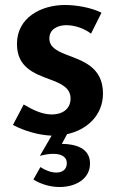

<svg xmlns="http://www.w3.org/2000/svg" viewBox="-20 -530 470 770"><path d="M240 -510C146 -510 48 -460 48 -354C48 -260 117 -235 179 -212C225 -195 263 -178 263 -135C263 -91 228 -71 188 -71C147 -71 109 -91 75 -111L32 -29C76 -5 136 12 187 14L140 95C162 89 180 87 194 87C232 87 248 103 248 124C248 150 230 162 206 162C186 162 163 154 142 140L114 190C146 210 184 220 219 220C284 220 341 187 341 126C341 75 302 48 228 47L249 8C328 -9 393 -67 393 -155C393 -264 307 -287 243 -312C206 -327 178 -342 178 -376C178 -414 213 -429 246 -429C280 -429 318 -416 345 -395L387 -479C345 -500 286 -510 240 -510Z"/></svg>

Font: Rosario
Style: Bold
Weight: 700
Designer: Hector Gatti
Foundry: Omnibus Type
Version: Version 1.100